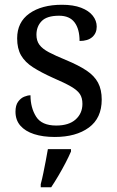

<svg xmlns="http://www.w3.org/2000/svg" viewBox="-20 -565 491 806"><path d="M210 10Q160 10 123 -2Q86 -14 65.5 -37.5Q45 -61 45 -96Q45 -123 56 -138Q67 -153 81.5 -159Q96 -165 108 -165Q108 -113 131.5 -75.5Q155 -38 216 -38Q269 -38 297.5 -63.5Q326 -89 326 -129Q326 -154 315.5 -170Q305 -186 278.5 -201.5Q252 -217 203 -238Q152 -261 118.5 -282.5Q85 -304 68.5 -332.5Q52 -361 52 -404Q52 -472 103.5 -508.5Q155 -545 240 -545Q288 -545 320.5 -532.5Q353 -520 369.5 -499Q386 -478 386 -453Q386 -426 367.5 -409.5Q349 -393 314 -393Q314 -443 293 -471Q272 -499 228 -499Q177 -499 155 -476.5Q133 -454 133 -419Q133 -394 145.5 -377Q158 -360 185.5 -345.5Q213 -331 257 -313Q310 -291 343 -269Q376 -247 391.5 -218Q407 -189 407 -147Q407 -69 353 -29.5Q299 10 210 10ZM151 208Q157 186 162 161Q167 136 172 110.5Q177 85 181 61H278V71Q269 92 255 119Q241 146 225 173Q209 200 195 221H151Z"/></svg>

Font: Noto Serif Georgian
Style: Regular
Weight: 400
Designer: Monotype Design Team, Akaki Razmadze
Foundry: Google LLC
Version: Version 2.002